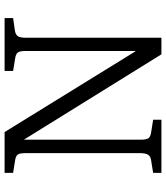

<svg xmlns="http://www.w3.org/2000/svg" viewBox="38 -778 740 857"><g transform="rotate(-90 408.5 -350.0)"><path d="M65 0V-37L121 -46Q138 -48 145.5 -59Q153 -70 153 -97V-607Q153 -631 147 -640.5Q141 -650 121 -653L65 -662V-700H247L608 -115L609 -119V-606Q609 -631 602.5 -640.5Q596 -650 575 -653L520 -662V-700H756V-662L700 -654Q682 -651 675 -641Q668 -631 668 -604V0H594L213 -614V-610V-93Q213 -67 219.5 -58Q226 -49 245 -46L302 -37V0Z"/></g></svg>

Font: Literata 12pt Light
Style: Regular
Weight: 300
Designer: Latin by Veronika Burian and Jose Scaglione. Greek by Irene Vlachou. Cyrillic by Vera Evstafieva.
Foundry: TypeTogether
Version: Version 3.002